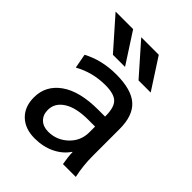

<svg xmlns="http://www.w3.org/2000/svg" viewBox="-217 -878 1006 1006"><g transform="rotate(45 286.5 -375.0)"><path d="M176 -760 286 -590H196L46 -760ZM366 -760 476 -590H386L236 -760ZM396 -258H346Q256 -258 207.5 -227Q159 -196 159 -145Q159 -108 181.5 -86.5Q204 -65 241 -65Q304 -65 350 -108.5Q396 -152 396 -215ZM61 -140Q61 -227 134.5 -279.5Q208 -332 346 -332H396V-337Q396 -400 370.5 -425Q345 -450 281 -450Q186 -450 106 -405L91 -485Q175 -530 281 -530Q394 -530 445 -484.5Q496 -439 496 -340V-140Q496 -69 511 0H416Q408 -44 407 -80H405Q377 -38 327.5 -14Q278 10 216 10Q145 10 103 -30Q61 -70 61 -140Z"/></g></svg>

Font: Mplus 1p Medium
Style: Regular
Weight: 500
Version: Version 1.061